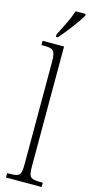

<svg xmlns="http://www.w3.org/2000/svg" viewBox="-145 -995 504 1031"><g transform="rotate(15 107.0 -479.5)"><path d="M71 -812V-799H82C122 -845 175 -914 194 -949V-959H138C124 -914 100 -869 71 -812ZM8 0H206V-24H201C135 -24 127 -30 127 -98V-760H8V-736H20C74 -736 86 -730 86 -660V-98C86 -30 78 -24 12 -24H8Z"/></g></svg>

Font: Noto Serif Khmer ExtraCondensed ExtraLight
Style: Regular
Weight: 200
Width: 2
Designer: Danh Hong and the Monotype Design Team
Foundry: Monotype Imaging Inc.
Version: Version 2.004